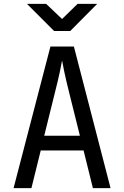

<svg xmlns="http://www.w3.org/2000/svg" viewBox="-20 -970 640 990"><path d="M50 0 240 -730H361L550 0H459L411 -194H190L142 0ZM208 -270H392L336 -495Q320 -559 311 -602Q302 -645 300 -658Q298 -645 289 -602Q280 -559 264 -496ZM259 -810 119 -950H218L300 -872L380 -950H481L342 -810Z"/></svg>

Font: JetBrainsMono NFM
Style: Regular
Weight: 400
Monospace: yes
Designer: Philipp Nurullin, Konstantin Bulenkov
Foundry: JetBrains
Version: Version 2.304; ttfautohint (v1.8.4.7-5d5b);Nerd Fonts 3.3.0